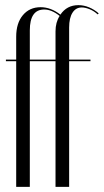

<svg xmlns="http://www.w3.org/2000/svg" viewBox="-20 -727 404 747"><path d="M196 0V-489H96V0H43V-489H3V-495H43V-584Q43 -637 69 -668Q95 -699 138 -699Q178 -699 215 -670Q240 -707 285 -707Q306 -707 326.5 -698.5Q347 -690 364 -675L360 -671Q346 -684 329 -691Q312 -698 298 -698Q275 -698 262 -677.5Q249 -657 249 -620V-495H332V-489H249V0ZM96 -495H196V-605Q196 -640 212 -665Q181 -690 152 -690Q96 -690 96 -609Z"/></svg>

Font: Moniqa Cond Display
Style: Regular
Weight: 400
Width: 3
Designer: Rajesh Rajput
Foundry: Rajesh Rajput
Version: Version 1.000